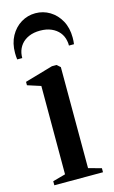

<svg xmlns="http://www.w3.org/2000/svg" viewBox="-118 -800 501 846"><g transform="rotate(-15 133.0 -377.0)"><path d="M20 0V-18.5L78 -34.5V-437.5L17.5 -457V-472.5L145.5 -509.5H166.5L182.5 -495.5L183 -34.5L242 -18.5V0ZM135 -754Q170.5 -754 200.5 -735.8Q230.5 -717.5 248.5 -684.8Q266.5 -652 266.5 -608Q266.5 -599 266 -592.5Q265.5 -586 264.5 -578H241.5Q241.5 -583.5 241.2 -589Q241 -594.5 239.5 -600Q235.5 -622 221.8 -638.8Q208 -655.5 186.2 -665Q164.5 -674.5 135 -674.5Q106 -674.5 84 -665Q62 -655.5 48.5 -638.8Q35 -622 30.5 -600Q29.5 -594.5 29 -589Q28.5 -583.5 28.5 -578H5.5Q4.5 -586 4 -592.5Q3.5 -599 3.5 -608Q3.5 -652 21.5 -684.8Q39.5 -717.5 69.5 -735.8Q99.5 -754 135 -754Z"/></g></svg>

Font: Merriweather 144pt Medium
Style: Regular
Weight: 500
Version: Version 2.100